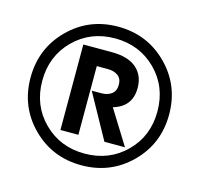

<svg xmlns="http://www.w3.org/2000/svg" viewBox="-82 -858 724 696"><g transform="rotate(15 280.0 -510.0)"><path d="M464.6 -325.2Q389.2 -250 279.8 -250Q170.4 -250 95.2 -325.2Q20 -400.4 20 -509.8Q20 -619.1 95.2 -694.6Q170.4 -770 279.8 -770Q389.2 -770 464.6 -694.6Q540 -619.1 540 -509.8Q540 -400.4 464.6 -325.2ZM279.8 -293.9Q372.1 -293.9 434.1 -355.5Q496.1 -417 496.1 -509.8Q496.1 -602.5 434.1 -664.3Q372.1 -726.1 279.8 -726.1Q188 -726.1 126 -664.3Q64 -602.5 64 -509.8Q64 -417 126 -355.5Q188 -293.9 279.8 -293.9ZM173.8 -354V-674.8H279.8Q341.8 -674.8 373.3 -647.7Q404.8 -620.6 404.8 -573.2Q404.8 -502.9 335.9 -482.9L416 -354H338.9L247.1 -520V-521H282.2Q306.2 -521 321 -532.5Q335.9 -543.9 335.9 -566.9Q335.9 -589.8 321 -600.8Q306.2 -611.8 282.2 -611.8H241.2V-354Z"/></g></svg>

Font: TASA Explorer SemiBold
Style: Regular
Weight: 600
Designer: Weizhong Zhang
Foundry: Local Remote
Version: Version 1.000;Glyphs 3.1.2 (3151)